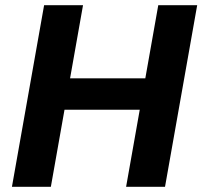

<svg xmlns="http://www.w3.org/2000/svg" viewBox="-20 -720 780 740"><path d="M466 0 590 -700H740L616 0ZM26 0 150 -700H300L176 0ZM210 -297 231 -418H563L541 -297Z"/></svg>

Font: DM Sans 10pt Black
Style: Italic
Weight: 900
Italic angle: -10°
Version: Version 4.004;gftools[0.9.30]